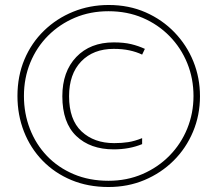

<svg xmlns="http://www.w3.org/2000/svg" viewBox="-20 -742 871 770"><path d="M415 8Q333 8 266 -20Q199 -48 150.5 -98Q102 -148 76 -214.5Q50 -281 50 -357Q50 -437 78 -503.5Q106 -570 156.5 -619Q207 -668 273.5 -695Q340 -722 416 -722Q497 -722 564 -692.5Q631 -663 680 -612Q729 -561 755.5 -495.5Q782 -430 782 -356Q782 -280 754 -213.5Q726 -147 676 -97.5Q626 -48 559.5 -20Q493 8 415 8ZM415 -17Q489 -17 551.5 -44Q614 -71 660 -118Q706 -165 731 -226.5Q756 -288 756 -357Q756 -427 731 -488.5Q706 -550 660 -597Q614 -644 552 -670.5Q490 -697 415 -697Q342 -697 280.5 -671Q219 -645 173 -599Q127 -553 101.5 -491Q76 -429 76 -357Q76 -287 100 -225Q124 -163 168.5 -116.5Q213 -70 275.5 -43.5Q338 -17 415 -17ZM436 -143Q342 -143 286 -196.5Q230 -250 230 -356Q230 -455 286 -513.5Q342 -572 436 -572Q477 -572 506 -565Q535 -558 561 -546L550 -523Q527 -534 499 -540Q471 -546 436 -546Q354 -546 305.5 -495.5Q257 -445 257 -356Q257 -262 307 -215Q357 -168 438 -168Q469 -168 494.5 -172Q520 -176 550 -188V-164Q499 -143 436 -143Z"/></svg>

Font: Noto Sans Thai SemCond Thin
Style: Regular
Weight: 100
Width: 4
Designer: Monotype Design Team
Foundry: Monotype Imaging Inc.
Version: Version 2.002; ttfautohint (v1.8.4.7-5d5b)